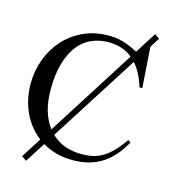

<svg xmlns="http://www.w3.org/2000/svg" viewBox="-121 -846 910 1026"><g transform="rotate(15 334.0 -333.0)"><path d="M147 -320.3Q147 -253.9 162.1 -202.6Q177.2 -151.4 206.1 -114.3L514.2 -599.1Q486.3 -622.1 452.9 -632.6Q419.4 -643.1 381.3 -643.1Q330.1 -643.1 287.1 -623.8Q244.1 -604.5 213.1 -564.5Q182.1 -524.4 164.6 -463.6Q147 -402.8 147 -320.3ZM602.5 -677.7 618.2 -452.6H602.5Q590.3 -492.7 574.2 -523.2Q558.1 -553.7 538.1 -576.2L228 -89.4Q260.3 -58.6 302.5 -43.2Q344.7 -27.8 395.5 -27.8Q428.2 -27.8 456.1 -33.9Q483.9 -40 510.3 -55.4Q536.6 -70.8 562.7 -97.4Q588.9 -124 618.2 -165.5L632.3 -155.3Q607.9 -111.8 579.6 -79.8Q551.3 -47.9 517.6 -26.6Q483.9 -5.4 444.3 5.1Q404.8 15.6 357.9 15.6Q308.6 15.6 266.6 4.2Q224.6 -7.3 189.5 -28.3L118.7 83L91.8 64.9L162.6 -46.4Q131.8 -69.8 108.2 -99.9Q84.5 -129.9 68.4 -165.3Q52.2 -200.7 43.9 -240Q35.6 -279.3 35.6 -321.3Q35.6 -393.6 59.8 -458.3Q84 -522.9 128.2 -571.8Q172.4 -620.6 234.9 -649.2Q297.4 -677.7 373.5 -677.7Q406.7 -677.7 432.9 -671.9Q459 -666 478.8 -658.4Q498.5 -650.9 512.7 -643.6Q526.9 -636.2 536.1 -632.8L609.9 -749L636.2 -730.5Z"/></g></svg>

Font: Doulos SIL Compact
Style: Regular
Weight: 400
Designer: Walt Agee, Victor Gaultney, Peter Martin, Debbi Hosken
Foundry: SIL International
Version: Version 4.110; 2011; Maintenance release ; LnSpcTght